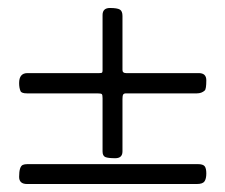

<svg xmlns="http://www.w3.org/2000/svg" viewBox="-20 -533 567 483"><path d="M48.1 -70.1Q28.1 -70.1 28.1 -88.1Q28.1 -114 37.4 -118.2Q41.7 -120.1 49.1 -120.1H478Q490.5 -120.1 494.8 -114.9Q499 -109.6 499 -96.6Q499 -83.5 494.5 -76.8Q490 -70.1 475.1 -70.1ZM288.1 -152.1Q288.1 -135 270 -135Q252 -135 245 -137.9Q238 -140.9 238 -152.1V-286.1Q238 -294.2 236.2 -296.1Q234.4 -298.1 225.1 -298.1H48.1Q34.2 -298.1 31.7 -303.7Q28.1 -311.8 28.1 -324Q28.1 -349.1 49.1 -349.1H230Q235.6 -349.1 236.8 -350.5Q238 -351.8 238 -356V-495.1Q238 -512.9 256.6 -512.9Q275.1 -512.9 281.6 -508.9Q288.1 -504.9 288.1 -492.9V-356.9Q288.1 -349.1 297.1 -349.1H480Q499 -349.1 499 -331.1Q499 -309.1 495.1 -305.4Q487.3 -298.1 475.1 -298.1H297.1Q291.5 -298.1 289.8 -295Q288.1 -292 288.1 -283.9Z"/></svg>

Font: Fanwood Text
Style: Italic
Weight: 400
Italic angle: -9°
Version: Version 1.101